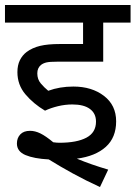

<svg xmlns="http://www.w3.org/2000/svg" viewBox="-20 -642 545 772"><path d="M271 -222Q242 -222 213 -215Q184 -208 161 -197Q114 -225 82 -263Q50 -301 50 -352Q50 -380 60 -400Q70 -420 87 -433Q110 -450 141 -457.5Q172 -465 221 -465H314V-551H0V-622H505V-551H395V-394H211Q180 -394 167 -391Q154 -388 145 -381Q130 -369 130 -347Q130 -323 144 -306.5Q158 -290 174 -277Q220 -294 275 -294Q349 -294 398 -256.5Q447 -219 447 -154Q447 -89 405.5 -51.5Q364 -14 289 -4Q318 8 349.5 19Q381 30 415 40L382 110Q325 84 273 55.5Q221 27 176 -1Q117 -4 82.5 -18.5Q48 -33 48 -65Q48 -87 61.5 -101.5Q75 -116 101 -116Q121 -116 142.5 -105.5Q164 -95 194 -70Q208 -68 219 -68Q289 -68 327.5 -88.5Q366 -109 366 -153Q366 -186 341.5 -204Q317 -222 271 -222Z"/></svg>

Font: RS Noto Sans
Style: Regular
Weight: 400
Designer: Monotype Design Team
Foundry: Monotype Imaging Inc.
Version: Version 3.10